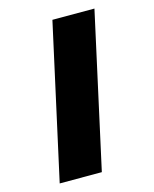

<svg xmlns="http://www.w3.org/2000/svg" viewBox="-117 -857 749 935"><g transform="rotate(-15 258.0 -389.5)"><path d="M66.4 0 238.3 -778.8H450.2L278.8 0Z"/></g></svg>

Font: Coda ExtraBold
Style: Regular
Weight: 800
Version: Version 2.001; ttfautohint (v0.8) -r 50 -G 200 -x